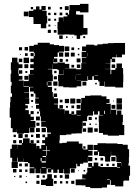

<svg xmlns="http://www.w3.org/2000/svg" viewBox="-20 -943 707 992"><path d="M312 -764H278V-793H277V-829H283V-853H307V-833H308V-858H328V-865H319V-877H331V-868H337V-889H339V-917H393V-923H437V-879H393V-885H373V-868H382V-867H411V-798H432V-764H406V-760H394V-742H376V-760H364V-764H338V-765H312ZM153 -848H152V-855H129V-887H152V-894H166V-910H184V-894H194V-912H216V-890H198V-887H221V-860H224V-822H219V-797H191V-819H153ZM315 -911H335V-891H315ZM228 -908H242V-894H228ZM139 -907H151V-895H139ZM289 -907H301V-895H289ZM103 -883H127V-859H103ZM288 -878H302V-864H288ZM229 -877H241V-865H229ZM259 -877H271V-865H259ZM229 -847H241V-835H229ZM260 -846H270V-836H260ZM240 -816V-806H230V-816ZM267 -813V-809H263V-813ZM227 -789H243V-773H227ZM258 -788H272V-774H258ZM304 -760V-742H286V-760ZM420 -756V-746H410V-756ZM321 -747V-755H329V-747ZM353 -749V-753H357V-749ZM374 -97V-73H341V-46H311V-69H308V-49H284V-67H277V-50H255V-67H245V-52H227V-70H242V-72H221V-46H191V-72H189V-48H163V-72H159V-48H133V-74H157V-78H133V-100H125V-106H101V-125H100V-107H72V-128H69V-108H43V-128H33V-174H41V-196H71V-174H72V-195H93V-203H78V-219H94V-204H99V-228H133V-204H138V-219H154V-203H139V-202H167V-175H168V-189H184V-175H193V-194H213V-203H198V-219H213V-234H225V-252H243V-258H223V-283H218V-288H193V-314H216V-316H191V-342H187V-368H183V-381H166V-401H181V-407H162V-435H181V-438H163V-460H155V-470H135V-492H152V-494H130V-467H105V-465H130V-437H111V-436H131V-406H111V-399H124V-383H111V-374H129V-353H138V-340H155V-322H138V-318H163V-284H135V-283H158V-259H134V-282H131V-256H104V-253H68V-275H67V-260H45V-281H36V-321H37V-335H30V-387H32V-415H34V-443H42V-461H36V-501H40V-520H35V-562H38V-581H36V-621H42V-645H70V-621H76V-611H96V-591H76V-581H74V-562H77V-551H96V-531H77V-527H102V-495H129V-498H103V-524H128V-559H155V-560H135V-582H154V-591H136V-611H154V-622H137V-640H154V-653H159V-670H155V-676H131V-706H155V-712H175V-722H237V-714H259V-710H285V-706H311V-676H285V-672H278V-649H259V-641H276V-621H256V-638H255V-616H277V-620H315V-613H338V-589H315V-588H338V-589H374V-585H398V-589H400V-617H426V-618H403V-644H426V-647H402V-675H425V-679H404V-703H425V-712H467V-708H483V-714H510V-717H537V-720H566V-721H626V-661H610V-647H582V-661H580V-647H559V-640H575V-622H557V-638H551V-616H525V-615H550V-587H523V-586H551V-560H555V-582H576V-591H582V-615H610V-591H616V-562H617V-520H616V-491H576V-495H520V-522H518V-499H494V-522H487V-530H465V-549H457V-530H435V-549H432V-525H400V-526H376V-525H400V-497H376V-491H336V-492H307V-497H282V-525H280V-557H309V-582H308V-559H284V-582H277V-586H251V-612H250V-587H227V-585H250V-558H253V-524H227V-522H247V-500H227V-494H249V-468H253V-443H257V-460H275V-442H258V-435H280V-407H259V-404H279V-383H287V-400H305V-382H288V-379H314V-355H315V-372H337V-355H349V-368H363V-354H350V-352H374V-373H397V-380H398V-409H400V-437H419V-448H447V-450H505V-445H530V-431H546V-411H530V-407H552V-376H581V-350H585V-372H607V-350H615V-312H613V-297H622V-245H595V-242H537V-247H512V-256H491V-315H490V-347H513V-349H494V-368H486V-351H466V-368H461V-346H435V-342H430V-317H407V-280H403V-254H374V-253H349V-248H322V-245H289V-218H287V-203H302V-205H325V-212H387V-201H406V-175H410V-171H432V-195H460V-167H436V-163H458V-139H436V-132H457V-110H435V-131H434V-103H410V-97H393V-84H379V-97ZM314 -703H338V-679H314ZM107 -700H125V-682H107ZM78 -699H94V-683H78ZM363 -684H349V-698H363ZM382 -695H390V-687H382ZM307 -672V-650H285V-672ZM315 -672H337V-650H315ZM346 -671H366V-651H346ZM430 -651H431V-670H430ZM138 -653V-669H154V-653ZM123 -668V-654H109V-668ZM390 -657H382V-665H390ZM88 -663V-659H84V-663ZM102 -645H130V-617H102ZM376 -641H396V-621H376ZM77 -640H95V-622H77ZM304 -639V-623H288V-639ZM332 -637V-625H320V-637ZM106 -611H126V-591H106ZM395 -610V-592H377V-610ZM575 -592H557V-610H575ZM363 -608V-594H349V-608ZM77 -580H95V-562H77ZM260 -565V-577H272V-565ZM111 -566V-576H121V-566ZM398 -556V-557H374V-556ZM468 -554V-552H487V-554ZM370 -531H371V-553H370ZM126 -531H106V-551H126ZM274 -533H258V-549H274ZM255 -522H277V-500H255ZM426 -521V-501H406V-521ZM225 -520H222V-502H225ZM480 -515V-507H472V-515ZM271 -486V-476H261V-486ZM139 -458H153V-444H139ZM582 -435H610V-407H582ZM343 -434H369V-408H343ZM315 -432H337V-410H315ZM375 -432H397V-410H375ZM303 -428V-414H289V-428ZM141 -426H151V-416H141ZM564 -419V-423H568V-419ZM610 -377H582V-405H610ZM396 -401V-381H376V-401ZM576 -381H556V-401H576ZM363 -398V-384H349V-398ZM331 -396V-386H321V-396ZM149 -394V-388H143V-394ZM551 -354V-375H550V-354ZM522 -354V-371H518V-354ZM138 -369H154V-353H138ZM171 -356V-366H181V-356ZM377 -347H397V-349H377ZM186 -321H166V-341H186ZM438 -339H454V-323H438ZM471 -336H481V-326H471ZM184 -309V-293H168V-309ZM424 -309V-293H408V-309ZM450 -305V-297H442V-305ZM479 -304V-298H473V-304ZM459 -258H433V-284H459ZM195 -282H217V-260H195ZM186 -261H166V-281H186ZM425 -280V-262H407V-280ZM485 -262H467V-280H485ZM75 -252H97V-230H75ZM186 -231H166V-251H186ZM108 -233V-249H124V-233ZM199 -234V-248H213V-234ZM50 -235V-247H62V-235ZM140 -235V-247H152V-235ZM64 -203H48V-219H64ZM183 -218V-204H169V-218ZM644 -87H652V-35H647V-10H620V-7H617V20H575V13H552V-12H548V11H533V26H506V29H446V23H422V15H400V14H371V-16H400V-17H422V-20H405V-42H426V-51H431V-76H453V-81H436V-101H456V-84H464V-103H488V-84H499V-80H585V-77H600V-80H585V-102H606V-106H581V-133H578V-139H554V-160H553V-134H549V-108H523V-134H519V-137H492V-159H486V-141H466V-161H484V-168H463V-194H484V-203H528V-202H587V-199H614V-195H640V-172H647V-130H646V-101H644ZM222 -188H219V-168H200V-165H220V-139H223V-164H238V-167H222ZM410 -187H422V-175H410ZM195 -127H190V-110H195V-103H217V-110H218V-137H200V-132H217V-110H195ZM555 -132H577V-110H555ZM499 -128H513V-114H499ZM470 -115V-127H482V-115ZM72 -75H40V-107H72ZM607 -87H608V-101H607ZM124 -83H108V-99H124ZM93 -84H79V-98H93ZM512 -97V-85H500V-97ZM530 -85V-97H542V-85ZM572 -97V-85H560V-97ZM217 -79H195V-76H217ZM366 -51H346V-71H366ZM65 -52H47V-70H65ZM93 -54H79V-68H93ZM122 -55H110V-67H122ZM420 -65V-57H412V-65ZM388 -63V-59H384V-63ZM224 -43H248V-20H255V18H217V13H192V-15H217V-20H224ZM337 -20H315V-42H337ZM169 -24V-38H183V-24ZM273 -24H259V-38H273ZM303 -24H289V-38H303ZM92 -25H80V-37H92ZM200 -25V-37H212V-25ZM59 -28H53V-34H59ZM114 -29V-33H118V-29ZM547 -16H533V-13H547ZM184 7H168V-9H184ZM364 7H348V-9H364ZM273 6H259V-8H273ZM302 5H290V-7H302ZM332 5H320V-7H332ZM120 3H112V-5H120Z"/></svg>

Font: Rubik-Storm
Style: Regular
Weight: 400
Designer: NaN (generative design), Hubert & Fischer (Rubik source font outlines)
Foundry: NaN, Hubert & Fischer
Version: Version 1.000